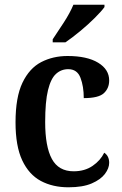

<svg xmlns="http://www.w3.org/2000/svg" viewBox="-20 -786 520 816"><path d="M271 10Q204 10 153.5 -17Q103 -44 74.5 -104.5Q46 -165 46 -266Q46 -373 75.5 -434.5Q105 -496 155 -522Q205 -548 267 -548Q350 -548 397 -519.5Q444 -491 444 -444Q444 -411 421.5 -390Q399 -369 336 -369Q336 -419 322 -455.5Q308 -492 270 -492Q240 -492 218 -472Q196 -452 184 -403Q172 -354 172 -267Q172 -163 200.5 -110.5Q229 -58 293 -58Q340 -58 373.5 -81Q407 -104 423 -137Q444 -123 444 -94Q444 -71 426 -47Q408 -23 370 -6.5Q332 10 271 10ZM204 -619Q225 -650 251.5 -691Q278 -732 292 -766H424V-756Q412 -739 383.5 -710.5Q355 -682 320.5 -653.5Q286 -625 258 -606H204Z"/></svg>

Font: Noto Serif Sinhala SemiCondensed SemiBold
Style: Regular
Weight: 600
Width: 4
Designer: Jelle Bosma - Monotype Design Team
Foundry: Monotype Imaging Inc.
Version: Version 2.007; ttfautohint (v1.8.4.7-5d5b)